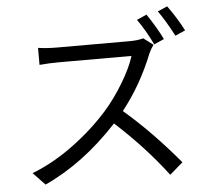

<svg xmlns="http://www.w3.org/2000/svg" viewBox="-59 -913 1117 1021"><g transform="rotate(-5 500.0 -402.0)"><path d="M837.9 -676.8 784.2 -653.3Q747.1 -730.5 704.1 -791L756.8 -814.5Q807.6 -739.3 837.9 -676.8ZM728.5 -690.4 780.3 -651.4Q765.6 -631.8 754.9 -608.4Q690.4 -445.3 586.9 -314.5Q732.4 -190.4 878.9 -15.6L808.6 44.9Q688.5 -113.3 534.2 -252.9Q351.6 -55.7 143.6 39.1L80.1 -27.3Q195.3 -72.3 302.7 -151.9Q410.2 -231.4 492.2 -324.2Q543.9 -382.8 591.8 -461.9Q639.6 -541 658.2 -602.5H267.6Q220.7 -602.5 167 -597.7V-688.5Q214.8 -681.6 267.6 -681.6H654.3Q700.2 -681.6 728.5 -690.4ZM818.4 -826.2 870.1 -848.6Q919.9 -780.3 954.1 -712.9L900.4 -689.5Q854.5 -776.4 818.4 -826.2Z"/></g></svg>

Font: GenYoGothic TW TTF Regular
Style: Regular
Weight: 400
Version: Version 1.300